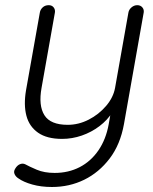

<svg xmlns="http://www.w3.org/2000/svg" viewBox="-20 -540 607 760"><path d="M523.4 -519.5Q536.1 -519.5 543.5 -510.7Q550.8 -502 548.8 -490.2L470.7 -48.8Q456.1 32.2 414.1 87.4Q372.1 142.6 313.5 171.4Q254.9 200.2 185.5 200.2Q142.6 200.2 107.9 190.4Q73.2 180.7 52.7 166Q42 159.2 37.6 148.9Q33.2 138.7 40 127.9Q47.9 114.3 59.1 109.9Q70.3 105.5 80.1 110.4Q95.7 119.1 125.5 131.8Q155.3 144.5 196.3 144.5Q251 144.5 295.4 121.6Q339.8 98.6 369.6 55.2Q399.4 11.7 410.2 -47.9L422.9 -120.1L424.8 -95.7Q405.3 -64.5 373.5 -40.5Q341.8 -16.6 303.7 -3.4Q265.6 9.8 225.6 9.8Q166 9.8 130.9 -14.6Q95.7 -39.1 84.5 -82Q73.2 -125 83 -182.6L137.7 -490.2Q139.6 -502 148.9 -510.7Q158.2 -519.5 172.9 -519.5Q185.5 -519.5 192.4 -510.7Q199.2 -502 197.3 -490.2L144.5 -192.4Q131.8 -122.1 155.8 -84Q179.7 -45.9 248 -45.9Q291 -45.9 331.1 -66.4Q371.1 -86.9 399.9 -120.6Q428.7 -154.3 435.5 -192.4L488.3 -490.2Q490.2 -502 500.5 -510.7Q510.7 -519.5 523.4 -519.5Z"/></svg>

Font: Quicksand
Style: Italic
Weight: 400
Designer: Andrew Paglinawan
Foundry: Andrew Paglinawan
Version: Version 3.006